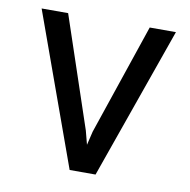

<svg xmlns="http://www.w3.org/2000/svg" viewBox="-64 -589 627 635"><g transform="rotate(10 250.0 -271.0)"><path d="M252 -108 263 -154 389 -526H477L297 -16H210L26 -526H115L240 -154Z"/></g></svg>

Font: D2Coding
Style: Regular
Weight: 400
Monospace: yes
Designer: Yong-Rak Park; Jeong-Hwan Yoon; Sang-Min Lee;
Foundry: NHN Corporation
Version: Version 1.3.2; Build 20180524